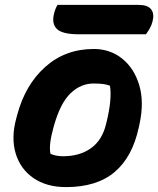

<svg xmlns="http://www.w3.org/2000/svg" viewBox="-20 -752 646 784"><path d="M363 -552Q430 -552 479 -512.5Q528 -473 548.5 -404.5Q569 -336 550 -247L547 -233Q521 -111 448 -49.5Q375 12 250 12Q170 12 116.5 -25Q63 -62 44 -125.5Q25 -189 46 -267L50 -282Q83 -406 165 -479Q247 -552 363 -552ZM362 -411Q310 -411 268.5 -371.5Q227 -332 201 -241L199 -234Q189 -199 185.5 -171.5Q182 -144 186 -124Q209 -114 237 -114Q305 -114 351 -146.5Q397 -179 413 -245L415 -253Q438 -347 429 -402Q416 -407 400.5 -409Q385 -411 362 -411ZM215 -732H547Q583 -732 597 -714Q611 -696 603 -665Q599 -649 591.5 -636Q584 -623 576 -612H302Q235 -612 212.5 -633.5Q190 -655 201 -698Q204 -709 207.5 -717.5Q211 -726 215 -732Z"/></svg>

Font: Recursive Mn Csl St XBd
Style: Italic
Weight: 800
Italic angle: -15°
Monospace: yes
Version: Version 1.079;hotconv 1.0.112;makeotfexe 2.5.65598; ttfautoh